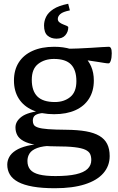

<svg xmlns="http://www.w3.org/2000/svg" viewBox="-20 -763 628 1018"><path d="M271 235Q203 235 154.8 226.5Q106.5 218 76.2 201.8Q46 185.5 32.2 162.2Q18.5 139 18.5 110Q18.5 89 29 69.5Q39.5 50 63.2 34.8Q87 19.5 124.8 10.2Q162.5 1 216.5 0H256.5V9.5Q206 11 177.2 21.8Q148.5 32.5 137 50.2Q125.5 68 125.5 90.5Q125.5 118.5 140.2 136.2Q155 154 187.8 162.2Q220.5 170.5 274 170.5Q340.5 170.5 382.5 161Q424.5 151.5 444.2 132.5Q464 113.5 464 85.5Q464 67 457.8 53.5Q451.5 40 432.5 31Q413.5 22 375.8 17.5Q338 13 275 13Q212 12.5 170.5 5.2Q129 -2 105.2 -15Q81.5 -28 71.8 -46.2Q62 -64.5 62 -87.5Q62 -120 95 -144.5Q128 -169 206 -176.5L209.5 -164Q181 -161.5 167.5 -152.5Q154 -143.5 154 -123Q154 -110.5 159.2 -101.5Q164.5 -92.5 181.8 -86.8Q199 -81 234.8 -78.2Q270.5 -75.5 331 -75Q392 -74.5 435.8 -66.8Q479.5 -59 507.2 -42.5Q535 -26 548.2 0.2Q561.5 26.5 561.5 64.5Q561.5 116.5 528.2 155Q495 193.5 430.2 214.2Q365.5 235 271 235ZM267 -157.5Q201 -157.5 153 -178.8Q105 -200 79.5 -240.2Q54 -280.5 54 -336Q54 -392 79.5 -432Q105 -472 153 -493.5Q201 -515 267 -515Q316.5 -515 355.5 -502.8Q394.5 -490.5 421.5 -467.5Q448.5 -444.5 463 -411.2Q477.5 -378 477.5 -336Q477.5 -280.5 452.2 -240.2Q427 -200 380 -178.8Q333 -157.5 267 -157.5ZM271 -222Q319.5 -222 352.2 -248.5Q385 -275 385 -332.5Q385 -392 356.5 -421.2Q328 -450.5 266 -450.5Q216.5 -450.5 182.5 -424.2Q148.5 -398 148.5 -340Q148.5 -281 178.2 -251.5Q208 -222 271 -222ZM354 -455 325 -505Q359.5 -504.5 395.2 -506Q431 -507.5 463.2 -509.5Q495.5 -511.5 520 -513.2Q544.5 -515 557 -515Q564.5 -515 568.5 -506.8Q572.5 -498.5 572.5 -480.5Q572.5 -457 567.5 -442Q562.5 -427 556 -427Q547.5 -427 535 -429Q522.5 -431 501 -434.5Q479.5 -438 444.2 -443Q409 -448 354 -455ZM342 -618Q342 -594.5 326.5 -576.2Q311 -558 279.5 -558Q251 -558 232.2 -574Q213.5 -590 213.5 -628Q213.5 -651.5 224.5 -674Q235.5 -696.5 263.2 -714.8Q291 -733 341.5 -743L350.5 -708Q313 -700.5 299.8 -688.5Q286.5 -676.5 286.5 -662.5Q286.5 -651.5 295 -644.8Q303.5 -638 314.5 -633.8Q325.5 -629.5 333.8 -626Q342 -622.5 342 -618Z"/></svg>

Font: Newsreader 7pt
Style: Regular
Weight: 400
Designer: Hugues Gentile
Foundry: Production Type
Version: Version 1.003